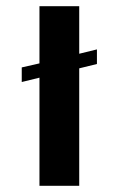

<svg xmlns="http://www.w3.org/2000/svg" viewBox="-20 -597 382 618"><path d="M292 -438V-391L235 -377V1H107V-347L50 -333V-380L107 -393V-577H235V-424L292 -438Z"/></svg>

Font: Wallpoet
Style: Regular
Weight: 400
Designer: Lars Berggren
Foundry: Lars Berggren
Version: Version 1.000